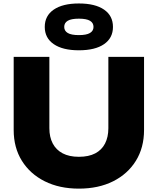

<svg xmlns="http://www.w3.org/2000/svg" viewBox="-20 -1081 918 1117"><path d="M267.2 -335.2Q267.2 -283.8 286.7 -246.5Q306.2 -209.2 344.4 -189Q382.6 -168.8 438.8 -168.8Q496 -168.8 534 -188.7Q572 -208.6 591.2 -246.2Q610.4 -283.8 610.4 -335.2V-750H818V-324.8Q818 -222.2 770.6 -145.6Q723.2 -69 638.1 -26.3Q553 16.4 438.8 16.4Q325.6 16.4 240.3 -26.3Q155 -69 107.3 -145.6Q59.6 -222.2 59.6 -324.8V-750H267.2ZM438.7 -788.4Q344.8 -788.4 292.6 -824.2Q240.4 -860 240.4 -924.4Q240.4 -989.2 292.6 -1025Q344.8 -1060.8 438.7 -1060.8Q533.8 -1060.8 585.5 -1025Q637.2 -989.2 637.2 -924.4Q637.2 -860 585.5 -824.2Q533.8 -788.4 438.7 -788.4ZM438.8 -876.8Q483.2 -876.8 503.6 -889.2Q524 -901.6 524 -924.3Q524 -947.9 503.6 -960.1Q483.2 -972.4 438.8 -972.4Q394.4 -972.4 374 -960.1Q353.6 -947.9 353.6 -924.3Q353.6 -901.6 374 -889.2Q394.4 -876.8 438.8 -876.8Z"/></svg>

Font: Unbounded
Style: Regular
Weight: 400
Designer: Luke Prowse, Jean-Baptiste Morizot, Fátima Lázaro, Florian Runge
Foundry: NaN
Version: Version 1.701;gftools[0.9.28.dev5+ged2979d]